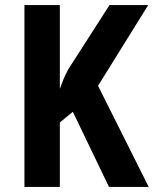

<svg xmlns="http://www.w3.org/2000/svg" viewBox="-20 -734 604 754"><path d="M564 0H408L266 -295L215 -253V0H76V-714H215V-385Q220 -400 227.5 -418.5Q235 -437 247 -460L410 -714H562L365 -397Z"/></svg>

Font: Noto Sans Gurmukhi UI Condensed
Style: Bold
Weight: 700
Width: 3
Designer: Jelle Bosma - Monotype Design Team
Foundry: Monotype Imaging Inc.
Version: Version 2.004; ttfautohint (v1.8.4.7-5d5b)